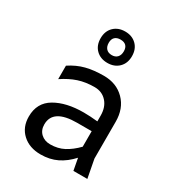

<svg xmlns="http://www.w3.org/2000/svg" viewBox="-192 -920 964 1050"><g transform="rotate(30 290.0 -395.0)"><path d="M425 0 411 -75Q372 -32 326.5 -10Q281 12 224 12Q153 12 109 -28.5Q65 -69 65 -136Q65 -223 135 -264Q205 -305 315 -305Q355 -305 403 -300V-336Q403 -390 373.5 -422.5Q344 -455 297 -455Q241 -455 195.5 -440Q150 -425 102 -393V-478Q149 -509 198 -521.5Q247 -534 310 -534Q390 -534 440.5 -483Q491 -432 491 -348V-116L513 0ZM403 -140V-238H311Q160 -238 160 -141Q160 -105 183 -83.5Q206 -62 242 -62Q290 -62 328 -82Q366 -102 403 -140ZM290 -802Q334 -802 361.5 -775Q389 -748 389 -703Q389 -658 361.5 -631Q334 -604 290 -604Q246 -604 218.5 -631Q191 -658 191 -703Q191 -748 218.5 -775Q246 -802 290 -802ZM290 -653Q312 -653 324.5 -666.5Q337 -680 337 -704Q337 -727 325 -739Q313 -751 290 -751Q267 -751 254.5 -739Q242 -727 242 -704Q242 -680 254.5 -666.5Q267 -653 290 -653Z"/></g></svg>

Font: Amiko
Style: Regular
Weight: 400
Designer: Pablo Impallari, Rodrigo Fuenzalida, Andres Torresi
Foundry: Impallari Type
Version: Version 1.001; ttfautohint (v1.3)